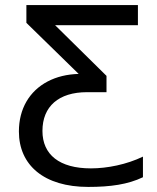

<svg xmlns="http://www.w3.org/2000/svg" viewBox="-20 -734 624 764"><path d="M293 -439.9C246.6 -438.5 205.6 -428.7 169.4 -409.7C97.2 -371.6 55.2 -301.3 55.2 -210.9C55.2 -76.7 155.3 9.8 331.1 9.8C419.4 9.8 488.8 0 548.8 -28.8V-110.8C484.4 -79.6 406.7 -64 341.8 -64C216.3 -64 148.9 -118.7 148.9 -212.9C148.9 -310.5 213.4 -367.2 326.2 -367.2H403.8V-432.1L199.2 -633.8H528.8V-713.9H85V-643.1Z"/></svg>

Font: Noto Reveo Sans
Style: Regular
Weight: 400
Designer: Monotype Design team
Foundry: Monotype Imaging Inc.
Version: Version 1.04